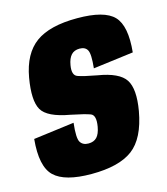

<svg xmlns="http://www.w3.org/2000/svg" viewBox="-99 -677 657 755"><g transform="rotate(-15 229.5 -299.0)"><path d="M181.5 5Q72.5 5 30.2 -35.8Q-12 -76.5 -1.5 -186.5L164.5 -208Q157.5 -146 167.8 -130Q178 -114 200.5 -114Q222.5 -114 234.8 -127Q247 -140 252 -168Q260 -214 238.8 -222Q217.5 -230 161 -241.5Q70 -257.5 48 -296Q26 -334.5 41.5 -424.5Q58 -518.5 115 -560Q172 -601.5 284 -601.5Q395 -601.5 433.2 -561.2Q471.5 -521 461 -415L297 -394Q303 -451 294.2 -467.2Q285.5 -483.5 262.5 -483.5Q240.5 -483.5 228.2 -470Q216 -456.5 211.5 -430Q204.5 -390 226.5 -382Q248.5 -374 303 -364Q389.5 -350 414.5 -311.5Q439.5 -273 424.5 -186Q405.5 -79 349.5 -37Q293.5 5 181.5 5Z"/></g></svg>

Font: Anybody Condensed ExtraBold
Style: Italic
Weight: 800
Width: 3
Italic angle: -10°
Designer: Tyler Finck
Foundry: Etcetera Type Company
Version: Version 1.010; ttfautohint (v1.8.3) -l 8 -r 50 -G 200 -x 14 